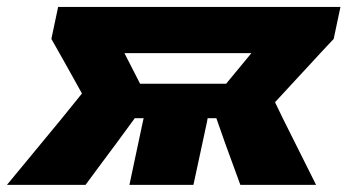

<svg xmlns="http://www.w3.org/2000/svg" viewBox="-68 -520 978 540"><path d="M-48.5 0Q-10 -46.5 28.5 -93.2Q67 -140 105.5 -186.5L162.5 -257L144.5 -289.5Q128 -319 111 -349.5Q94 -380 76.5 -410.5L95.5 -500.5H889.5L870.5 -410.5Q841 -379.5 811.8 -347.5Q782.5 -315.5 753.5 -284.5L705.5 -232.5L728 -186Q751 -140.5 774.5 -93Q798 -45.5 821 0H608Q597 -29 587 -57.5Q577 -86 566 -115L540.5 -187.5H516L514 -176.5Q504 -129.5 494.8 -87.2Q485.5 -45 476 0H296Q305.5 -45 314.5 -87.2Q323.5 -129.5 333.5 -176.5L336 -187.5H311L257.5 -114.5Q236 -86 215 -57.5Q194 -29 172.5 0ZM326 -284.5H568L639 -370.5H282Z"/></svg>

Font: Commissioner ExtraBold
Style: Italic
Weight: 800
Italic angle: -12°
Designer: Kostas Bartsokas
Foundry: Kostas Bartsokas
Version: Version 1.000; ttfautohint (v1.8.3)